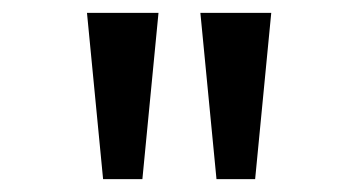

<svg xmlns="http://www.w3.org/2000/svg" viewBox="-20 -749 542 298"><path d="M140 -471 115 -729H226L201 -471ZM316 -471 291 -729H401L376 -471Z"/></svg>

Font: hexukannada05
Style: Book
Weight: 400
Designer: Jelle Bosma - Monotype Design Team
Foundry: Monotype Imaging Inc.
Version: Version 2.003